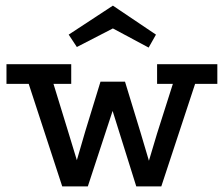

<svg xmlns="http://www.w3.org/2000/svg" viewBox="-20 -662 795 682"><path d="M201 0 82 -364H3V-434H233V-364H170L221 -198L253 -93L283 -196L337 -372H424L479 -192L509 -91L538 -188L594 -364H538V-434H752V-364H673L553 0H464L380 -268L292 0ZM381 -642 534 -539 508 -493 381 -561 253 -495 224 -539Z"/></svg>

Font: Podkova Medium
Style: Regular
Weight: 500
Designer: Ilya Yudin
Foundry: Cyreal (www.cyreal.org)
Version: Version 2.103